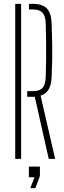

<svg xmlns="http://www.w3.org/2000/svg" viewBox="-20 -820 332 991"><path d="M231.5 0 159.5 -320.5H120.5V-349.5H149Q184.5 -349.5 199.5 -366.2Q214.5 -383 216 -421Q217.5 -467.5 218 -514Q218.5 -560.5 218 -607Q217.5 -653.5 216 -699.5Q214.5 -737.5 199.5 -754.2Q184.5 -771 150 -771H129.5V-800H150Q199 -800 221.8 -776.5Q244.5 -753 246.5 -698.5Q248.5 -647 249.2 -599Q250 -551 249.2 -507Q248.5 -463 246.5 -422Q243.5 -342 189.5 -326.5L264.5 0ZM58.5 0V-800H89V0ZM136.5 151 158 95H129V40H186V88.5L162.5 151Z"/></svg>

Font: Big Shoulders Stencil Display ExtraLight
Style: Regular
Weight: 250
Designer: Patric King
Foundry: XO Type Co
Version: Version 2.001